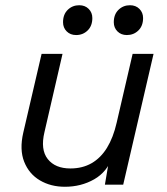

<svg xmlns="http://www.w3.org/2000/svg" viewBox="-20 -706 638 734"><path d="M228 8Q174 8 132.5 -16.5Q91 -41 72.5 -87.5Q54 -134 69 -199L139 -500H219L150 -201Q134 -134 162.5 -98Q191 -62 249 -62Q295 -62 330 -82Q365 -102 389 -141Q413 -180 426 -237L487 -500H567L451 0H381L400 -112L410 -107Q390 -49 340 -20.5Q290 8 228 8ZM465 -572Q443 -572 429 -586Q415 -600 415 -621Q415 -651 433 -668.5Q451 -686 477 -686Q499 -686 513 -672Q527 -658 527 -637Q527 -607 509 -589.5Q491 -572 465 -572ZM271 -572Q249 -572 235 -586Q221 -600 221 -621Q221 -651 239 -668.5Q257 -686 283 -686Q305 -686 319 -672Q333 -658 333 -637Q333 -607 315 -589.5Q297 -572 271 -572Z"/></svg>

Font: Work Sans
Style: Italic
Weight: 400
Italic angle: -13°
Designer: Wei Huang
Foundry: Wei Huang
Version: Version 2.012